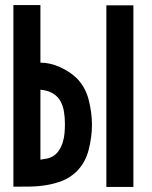

<svg xmlns="http://www.w3.org/2000/svg" viewBox="-20 -740 603 760"><path d="M140 -720V-492Q178 -492 217 -474.5Q256 -457 283 -431Q318 -396 331 -345Q344 -294 344 -246Q344 -198 331 -147Q318 -96 283 -61Q258 -37 228 -25Q198 -13 165 -7.5Q132 -2 98.5 -1.5Q65 -1 33 -1V-720ZM401 -719H508V0H401ZM140 -385V-108Q152 -110 164 -112Q176 -114 187 -120Q203 -129 213 -144Q223 -159 228.5 -177Q234 -195 235.5 -213.5Q237 -232 237 -249Q237 -276 233 -299.5Q229 -323 218.5 -341Q208 -359 189 -370.5Q170 -382 140 -385Z"/></svg>

Font: Osterbar
Style: Regular
Weight: 500
Width: 3
Designer: Peter Wiegel, Basierend auf Erbar schmal-halbfette Grotesk v. Jacob Erbar
Foundry: Peter Wiegel
Version: Version 1.0